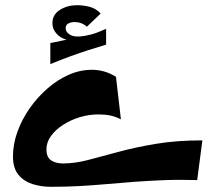

<svg xmlns="http://www.w3.org/2000/svg" viewBox="-20 -694 830 740"><path d="M176 26Q139 26 105.5 15.5Q72 5 51 -20.5Q30 -46 30 -91Q30 -139 47.5 -187Q65 -235 95 -277.5Q125 -320 163.5 -353.5Q202 -387 245.5 -406Q289 -425 334 -425Q384 -425 427 -398L446 -234Q425 -245 404.5 -249Q384 -253 359 -253Q323 -253 288 -242.5Q253 -232 223.5 -213Q194 -194 176.5 -170Q159 -146 159 -118Q159 -88 177 -76Q195 -64 223 -64Q268 -64 320 -77.5Q372 -91 436 -108.5Q500 -126 580 -139.5Q660 -153 760 -153L740 0Q668 -2 608 0.5Q548 3 495 7Q442 11 391.5 15.5Q341 20 288.5 23Q236 26 176 26ZM296 -530 278 -536Q230 -536 206 -556.5Q182 -577 182 -605Q182 -638 211 -656Q240 -674 277 -674Q300 -674 324.5 -668Q349 -662 368 -642L315 -591Q305 -600 293 -604.5Q281 -609 267 -609Q254 -609 243.5 -603.5Q233 -598 233 -585Q233 -570 251 -559.5Q269 -549 308 -556Q334 -561 349 -566.5Q364 -572 389 -583V-532ZM174 -447V-528Q217 -537 251 -544Q285 -551 318 -557Q351 -563 389 -569V-522Q349 -510 318 -500Q287 -490 254 -478Q221 -466 174 -447Z"/></svg>

Font: Marhey Medium
Style: Regular
Weight: 500
Designer: Nur Syamsi & Bustanul Arifin
Foundry: Namelatype
Version: Version 1.000